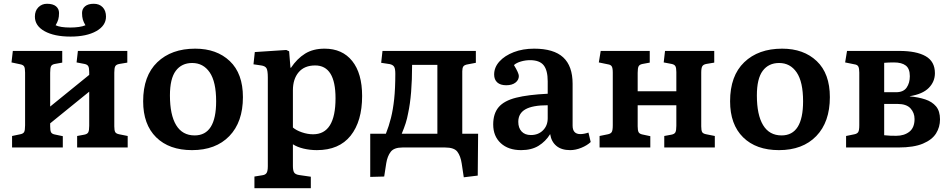

<svg xmlns="http://www.w3.org/2000/svg" viewBox="-20 -782 5044 1018"><path d="M44 0V-61L87 -70Q103 -73 108 -82Q113 -91 113 -118V-397Q113 -421 108 -429.5Q103 -438 88 -441L41 -451L48 -512H310V-450L271 -443Q255 -440 250.5 -430.5Q246 -421 246 -396V-217L453 -385V-400Q453 -422 448 -431Q443 -440 428 -443L386 -451L393 -512H655V-450L613 -443Q596 -440 591 -430.5Q586 -421 586 -397V-112Q586 -90 591 -81.5Q596 -73 612 -70L657 -61V0H389V-61L427 -68Q443 -71 448 -80.5Q453 -90 453 -115V-296L246 -128V-112Q246 -90 250.5 -81Q255 -72 270 -69L313 -60V0ZM354 -588Q268 -588 216.5 -616.5Q165 -645 165 -694Q165 -725 183.5 -743.5Q202 -762 229 -762Q261 -762 277 -748.5Q293 -735 293 -713Q293 -693 289 -679Q285 -665 275 -648Q300 -636 353 -636Q377 -636 398 -639Q419 -642 433 -648Q423 -665 419 -679Q415 -693 415 -713Q415 -735 431 -748.5Q447 -762 477 -762Q507 -762 524.5 -743.5Q542 -725 542 -694Q542 -646 490.5 -617Q439 -588 354 -588Z M998 14Q877 14 808 -54Q739 -122 739 -245Q739 -380 814 -452Q889 -524 1015 -524Q1129 -524 1198.5 -458Q1268 -392 1268 -267Q1268 -135 1196 -60.5Q1124 14 998 14ZM1012 -64Q1126 -64 1126 -245Q1126 -348 1092 -398Q1058 -448 999 -448Q943 -448 912 -406.5Q881 -365 881 -276Q881 -173 914 -118.5Q947 -64 1012 -64Z M1329 216V154L1372 147Q1387 145 1393.5 135Q1400 125 1400 99V-371Q1400 -408 1393 -420Q1386 -432 1365 -435L1324 -441L1331 -506L1498 -517L1513 -510L1520 -423H1523Q1555 -471 1597.5 -497.5Q1640 -524 1701 -524Q1795 -524 1847.5 -458.5Q1900 -393 1900 -273Q1900 -139 1839 -62.5Q1778 14 1660 14Q1624 14 1590 6Q1556 -2 1533 -17V98Q1533 122 1539.5 132.5Q1546 143 1566 146L1628 155V216ZM1640 -70Q1759 -70 1759 -261Q1759 -435 1651 -435Q1594 -435 1563.5 -399Q1533 -363 1533 -303V-106Q1550 -91 1580.5 -80.5Q1611 -70 1640 -70Z M2439 158 2428 85Q2422 45 2405 22.5Q2388 0 2340 0H2114Q2069 0 2051.5 23Q2034 46 2028 83L2017 154L1943 156V-73H2026Q2042 -113 2053 -157Q2064 -201 2070 -257Q2076 -313 2076 -391Q2076 -417 2070 -427.5Q2064 -438 2047 -442L2001 -449L2008 -512H2503V-449L2461 -441Q2442 -438 2436.5 -429.5Q2431 -421 2431 -404V-73H2515L2513 149ZM2110 -73H2299V-438H2165Q2165 -278 2144 -182Q2139 -154 2131 -129Q2123 -104 2110 -73Z M2743 14Q2675 14 2635 -23Q2595 -60 2595 -122Q2595 -180 2624 -214Q2653 -248 2716.5 -264Q2780 -280 2884 -285V-351Q2884 -409 2862.5 -436Q2841 -463 2790 -463Q2766 -463 2742 -456Q2718 -449 2705 -437Q2731 -394 2731 -379Q2731 -358 2713 -344Q2695 -330 2664 -330Q2633 -330 2616.5 -345Q2600 -360 2600 -387Q2600 -425 2628 -456Q2656 -487 2704 -505.5Q2752 -524 2812 -524Q2916 -524 2966 -478Q3016 -432 3016 -338V-116Q3016 -71 3057 -71Q3076 -71 3100 -79L3112 -29Q3093 -11 3062.5 1.5Q3032 14 3003 14Q2957 14 2930 -8.5Q2903 -31 2897 -71Q2873 -32 2835.5 -9Q2798 14 2743 14ZM2795 -66Q2834 -66 2859 -91Q2884 -116 2884 -155V-224Q2804 -224 2766 -202.5Q2728 -181 2728 -136Q2728 -104 2745.5 -85Q2763 -66 2795 -66Z M3159 0V-61L3203 -70Q3218 -73 3223.5 -82Q3229 -91 3229 -118V-397Q3229 -421 3223.5 -430Q3218 -439 3203 -441L3155 -451L3165 -512H3425V-450L3387 -443Q3371 -440 3366 -430.5Q3361 -421 3361 -396V-298H3566V-400Q3566 -422 3561 -431Q3556 -440 3541 -443L3499 -451L3506 -512H3767V-450L3725 -443Q3709 -440 3703.5 -430.5Q3698 -421 3698 -397V-112Q3698 -90 3703 -81.5Q3708 -73 3725 -70L3770 -61V0H3502V-61L3540 -68Q3556 -71 3561 -80.5Q3566 -90 3566 -115V-224H3361V-112Q3361 -90 3366 -81Q3371 -72 3386 -69L3428 -60V0Z M4110 14Q3989 14 3920 -54Q3851 -122 3851 -245Q3851 -380 3926 -452Q4001 -524 4127 -524Q4241 -524 4310.5 -458Q4380 -392 4380 -267Q4380 -135 4308 -60.5Q4236 14 4110 14ZM4124 -64Q4238 -64 4238 -245Q4238 -348 4204 -398Q4170 -448 4111 -448Q4055 -448 4024 -406.5Q3993 -365 3993 -276Q3993 -173 4026 -118.5Q4059 -64 4124 -64Z M4466 0V-61L4510 -70Q4525 -73 4530.5 -82Q4536 -91 4536 -118V-397Q4536 -419 4531 -429Q4526 -439 4510 -441L4461 -451L4471 -512H4748Q4839 -512 4888 -484Q4937 -456 4937 -394Q4937 -349 4904.5 -316Q4872 -283 4804 -272V-271Q4849 -267 4885.5 -255Q4922 -243 4943 -218Q4964 -193 4964 -149Q4964 -108 4943 -74.5Q4922 -41 4873.5 -20.5Q4825 0 4743 0ZM4668 -293H4731Q4770 -293 4787 -317.5Q4804 -342 4804 -378Q4804 -418 4782.5 -434.5Q4761 -451 4720 -451Q4707 -451 4693 -450.5Q4679 -450 4668 -449ZM4732 -62Q4774 -62 4801.5 -83.5Q4829 -105 4829 -151Q4829 -184 4807.5 -207.5Q4786 -231 4738 -231H4668V-65Q4684 -63 4700.5 -62.5Q4717 -62 4732 -62Z"/></svg>

Font: Literata 12pt SemiBold
Style: Regular
Weight: 600
Designer: Latin by Veronika Burian and Jose Scaglione. Greek by Irene Vlachou. Cyrillic by Vera Evstafieva.
Foundry: TypeTogether
Version: Version 3.002